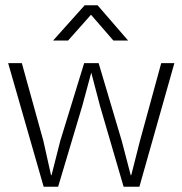

<svg xmlns="http://www.w3.org/2000/svg" viewBox="-20 -710 692 730"><path d="M11 -470H63L145 -174L174 -44H176L209 -174L300 -470H355L443 -174L477 -44H479L512 -174L593 -470H643L510 0H450L360 -308L327 -434L293 -308L201 0H146ZM467 -556H411L326 -654L239 -556H182L302 -690H351Z"/></svg>

Font: Mukta Mahee ExtraLight
Style: Regular
Weight: 275
Designer: Shuchita Grover, Noopur Datye, Girish Dalvi, Yashodeep Gholap
Foundry: Ek Type
Version: Version 2.538;PS 1.000;hotconv 16.6.51;makeotf.lib2.5.65220;